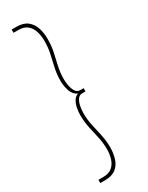

<svg xmlns="http://www.w3.org/2000/svg" viewBox="-245 -779 792 1029"><g transform="rotate(-30 151.5 -265.0)"><path d="M40 190H69Q105 190 125 173Q145 156 153.5 129Q162 102 162 71Q162 31 153.5 -6Q145 -43 137 -80.5Q129 -118 129 -160Q129 -178 133 -200Q137 -222 147 -240Q157 -258 176 -265Q148 -279 138.5 -310.5Q129 -342 129 -369Q129 -410 137 -446.5Q145 -483 153.5 -520.5Q162 -558 162 -601Q162 -631 153.5 -658.5Q145 -686 125 -703Q105 -720 69 -720H40V-740H69Q113 -740 137.5 -720Q162 -700 172 -668.5Q182 -637 182 -601Q182 -556 173.5 -518.5Q165 -481 157 -445Q149 -409 149 -369Q149 -349 153.5 -327Q158 -305 168 -290Q178 -275 196 -275H217V-255H196Q179 -255 168.5 -240Q158 -225 153.5 -202.5Q149 -180 149 -160Q149 -120 157 -83Q165 -46 173.5 -8.5Q182 29 182 71Q182 107 172 139Q162 171 137.5 190.5Q113 210 69 210H40Z"/></g></svg>

Font: Georama Thin
Style: Regular
Weight: 100
Designer: Jean-Baptiste Levee
Foundry: Production Type
Version: Version 1.000